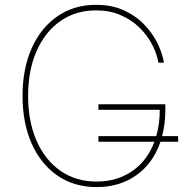

<svg xmlns="http://www.w3.org/2000/svg" viewBox="-20 -757 779 787"><path d="M710.2 -198.9V-176.1H637.8Q607.6 -87 538.4 -38.5Q469.1 9.9 376.4 9.9Q284.1 9.9 215.7 -37.1Q147.4 -84.2 109.9 -168.3Q72.4 -252.5 72.4 -363.6Q72.4 -475.5 110.1 -559.7Q147.7 -643.8 215.6 -690.5Q283.4 -737.2 373.6 -737.2Q437.5 -737.2 486.5 -715.2Q535.5 -693.2 570.1 -657.5Q604.8 -621.8 625.2 -580.4Q645.6 -539.1 652 -500H629.3Q622.9 -537.3 603.2 -575.1Q583.5 -612.9 551 -644.5Q518.5 -676.1 474.1 -695.3Q429.7 -714.5 373.6 -714.5Q290.1 -714.5 227.5 -670.6Q164.8 -626.8 130 -547.8Q95.2 -468.8 95.2 -363.6Q95.2 -259.9 129.6 -180.8Q164.1 -101.6 227.3 -57.2Q290.5 -12.8 376.4 -12.8Q458.8 -12.8 521.3 -55.2Q583.8 -97.7 612.9 -176.1H383.5V-198.9H620.4Q634.9 -248.6 634.9 -306.8H383.5V-329.5H657.7V-306.8Q657.7 -248.9 644.5 -198.9Z"/></svg>

Font: Inter UI Thin
Style: Regular
Weight: 100
Designer: Rasmus Andersson
Foundry: rsms
Version: 3.2;8d6f07862